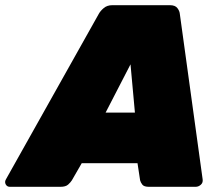

<svg xmlns="http://www.w3.org/2000/svg" viewBox="-78 -720 859 740"><path d="M-40 0Q-51 0 -56 -9.5Q-61 -19 -55 -29L303 -667Q309 -678 322 -689Q335 -700 355 -700H577Q597 -700 605.5 -689Q614 -678 615 -667L703 -29Q705 -16 696 -8Q687 0 676 0H496Q477 0 470.5 -8.5Q464 -17 462 -25L452 -91H237L199 -25Q194 -17 184.5 -8.5Q175 0 155 0ZM329 -286H442L425 -472Z"/></svg>

Font: Rubik Light Black
Style: Italic
Weight: 900
Italic angle: -12°
Version: Version 2.104